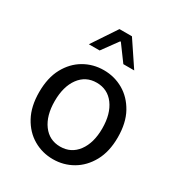

<svg xmlns="http://www.w3.org/2000/svg" viewBox="-173 -829 888 956"><g transform="rotate(30 271.5 -351.5)"><path d="M271.5 12.2Q210.4 12.2 159.2 -17.6Q107.9 -47.4 76.9 -104.5Q45.9 -161.6 45.9 -243.2Q45.9 -326.2 76.9 -383.1Q107.9 -439.9 159.2 -469.5Q210.4 -499 271.5 -499Q332.5 -499 383.8 -469.5Q435.1 -439.9 466.6 -383.1Q498 -326.2 498 -243.2Q498 -161.6 466.6 -104.5Q435.1 -47.4 383.8 -17.6Q332.5 12.2 271.5 12.2ZM271.5 -60.1Q334.5 -60.1 371.6 -110.1Q408.7 -160.2 408.7 -243.2Q408.7 -327.1 371.6 -377.2Q334.5 -427.2 271.5 -427.2Q209 -427.2 172.1 -377.2Q135.3 -327.1 135.3 -243.2Q135.3 -160.2 172.1 -110.1Q209 -60.1 271.5 -60.1ZM141.1 -573.2 235.4 -714.8H307.1L401.9 -573.2H339.4L272.9 -663.6H269L203.1 -573.2Z"/></g></svg>

Font: Varta Medium
Style: Regular
Weight: 500
Designer: Joana Correia, Viktoriya Grabowska, Eben Sorkin
Foundry: Sorkin Type Co.
Version: Version 1.004